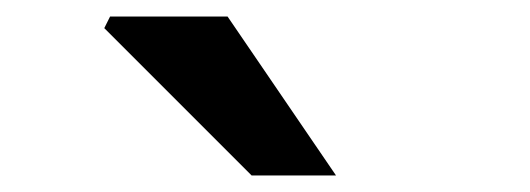

<svg xmlns="http://www.w3.org/2000/svg" viewBox="-20 -838 640 232"><path d="M106 -804 113 -818H255L386 -626H284Z"/></svg>

Font: Nebula Sans Semibold
Style: Regular
Weight: 600
Designer: Paul D. Hunt for Adobe (as Source Sans)
Foundry: Nebula Entertainment & Broadcasting LLC
Version: Version 1.010